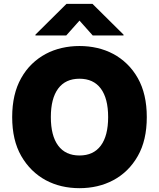

<svg xmlns="http://www.w3.org/2000/svg" viewBox="-20 -979 835 1009"><path d="M91.3 -568.5Q115.4 -611.5 148.3 -643.1Q181.1 -674.7 220.5 -695.7Q259.9 -716.6 304.9 -726.9Q349.8 -737.2 397.7 -737.2Q446 -737.2 490.8 -726.9Q535.5 -716.6 574.9 -695.7Q614.3 -674.7 647.2 -642.9Q680 -611.2 704.2 -568.5Q751.4 -485.1 751.4 -363.6Q751.4 -241.5 704.2 -159.1Q680 -116.5 647.4 -84.7Q614.7 -52.9 575.3 -32Q535.9 -11 491.1 -0.5Q446.4 9.9 397.7 9.9Q349.1 9.9 304.3 -0.5Q259.6 -11 220.3 -32.1Q181.1 -53.3 148.4 -85.2Q115.8 -117.2 91.3 -159.8Q44 -242.2 44 -363.6Q44 -485.1 91.3 -568.5ZM397.7 -161.9Q471.2 -161.9 509.8 -213.8Q548.3 -265.6 548.3 -363.6Q548.3 -461.6 509.8 -513.5Q471.2 -565.3 397.7 -565.3Q324.2 -565.3 285.7 -513.5Q247.2 -461.6 247.2 -363.6Q247.2 -265.6 285.7 -213.8Q324.2 -161.9 397.7 -161.9ZM166.2 -796.9 329.5 -958.8H465.9L629.3 -796.9V-792.6H467.3L397.7 -870.7L328.1 -792.6H166.2Z"/></svg>

Font: Inter P Black
Style: Regular
Weight: 900
Designer: Rasmus Andersson
Foundry: rsms
Version: Version 3.018;git-588b23468